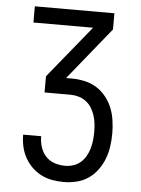

<svg xmlns="http://www.w3.org/2000/svg" viewBox="-53 -562 606 827"><g transform="rotate(5 250.0 -148.5)"><path d="M253 223Q227 223 202.5 218.5Q178 214 155.5 202.5Q133 191 115 173Q97 155 85 133Q73 111 67.5 86Q62 61 62 36V35H140V36Q140 59 147 81.5Q154 104 169.5 121Q185 138 207.5 145.5Q230 153 253 153Q271 153 288.5 147.5Q306 142 320 130Q334 118 343 102Q352 86 357 68.5Q362 51 364 33Q366 15 366 -3Q366 -21 364 -39Q362 -57 356.5 -74Q351 -91 341.5 -106.5Q332 -122 317.5 -133Q303 -144 285.5 -149Q268 -154 250 -154H138V-224L322 -450H64V-520H408V-450L225 -224H250Q278 -224 305.5 -218Q333 -212 356.5 -197.5Q380 -183 398 -160.5Q416 -138 426 -112.5Q436 -87 440 -59Q444 -31 444 -3Q444 25 440 53Q436 81 426 107Q416 133 399 156Q382 179 359 194.5Q336 210 308.5 216.5Q281 223 253 223Z"/></g></svg>

Font: Iosevka Fixed
Style: Regular
Weight: 400
Monospace: yes
Designer: Belleve Invis
Foundry: Belleve Invis
Version: Version 33.2.4